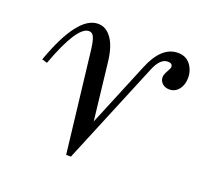

<svg xmlns="http://www.w3.org/2000/svg" viewBox="-91 -572 724 687"><g transform="rotate(20 270.5 -228.0)"><path d="M47.9 -273.9 27.8 -279.8Q95.2 -467.8 172.9 -467.8Q203.6 -467.8 224.6 -438.2Q245.6 -408.7 252 -352.1L276.9 -133.8L377 -376Q414.1 -467.8 477.1 -467.8Q507.3 -467.8 524.2 -446.3Q541 -424.8 541 -396Q541 -369.1 527.1 -351.6Q513.2 -334 491.2 -334Q475.1 -334 464.6 -343.8Q454.1 -353.5 454.1 -367.2Q454.1 -377.4 462.6 -391.8Q471.2 -406.2 471.2 -412.1Q471.2 -425.8 453.1 -425.8Q424.3 -425.8 404.8 -377.9L243.2 12.2H225.1L180.2 -373Q176.3 -404.8 169.9 -418.5Q163.6 -432.1 150.9 -432.1Q106 -432.1 47.9 -273.9Z"/></g></svg>

Font: Flanker Steampunk
Style: Italic
Weight: 400
Italic angle: -12°
Designer: Alexey Kryukov, Leonardo Di Lena
Foundry: Alexey Kryukov, Leonardo Di Lena
Version: 1.210